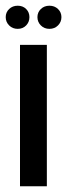

<svg xmlns="http://www.w3.org/2000/svg" viewBox="-27 -652 235 672"><path d="M43 0V-495H137V0ZM35 -551Q17 -551 5 -563Q-7 -575 -7 -592Q-7 -609 5 -620.5Q17 -632 35 -632Q53 -632 64.5 -620.5Q76 -609 76 -592Q76 -575 64.5 -563Q53 -551 35 -551ZM146 -551Q128 -551 116 -563Q104 -575 104 -592Q104 -609 116 -620.5Q128 -632 146 -632Q164 -632 176 -620.5Q188 -609 188 -592Q188 -575 176 -563Q164 -551 146 -551Z"/></svg>

Font: Alumni Sans Thin SemiBold
Style: Regular
Weight: 600
Version: Version 1.018